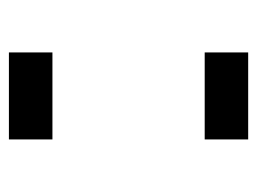

<svg xmlns="http://www.w3.org/2000/svg" viewBox="-93 -484 577 431"><g transform="rotate(90 195.5 -268.5)"><path d="M97.7 0V-97.7H293V0ZM97.7 -439.5V-537.1H293V-439.5Z"/></g></svg>

Font: Trigram
Style: Regular
Weight: 400
Designer: GGBotNet
Foundry: GGBotNet
Version: 1.05